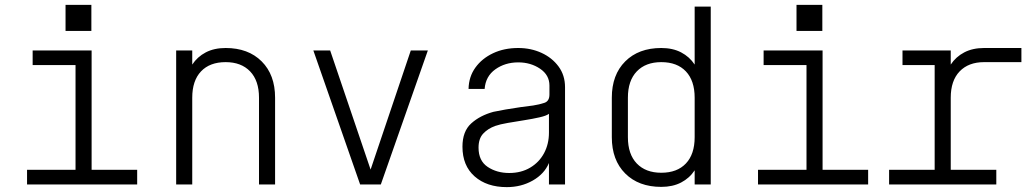

<svg xmlns="http://www.w3.org/2000/svg" viewBox="-20 -757 4240 788"><path d="M91 0V-60H290V-490H114V-550H356V-60H543V0ZM249 -737H355V-630H249Z M703 0V-550H769V-492Q790 -524 824.5 -542Q859 -560 906 -560Q999 -560 1054 -505Q1109 -450 1109 -356V0H1043V-356Q1043 -426 1006.5 -464Q970 -502 906 -502Q841 -502 805 -464Q769 -426 769 -356V0Z M1458 0 1266 -550H1335L1501 -61L1666 -550H1736L1543 0Z M2060 11Q1978 11 1928 -33Q1878 -77 1878 -155Q1878 -218 1914 -250.5Q1950 -283 2005 -298Q2023 -302 2054.5 -307.5Q2086 -313 2118 -317.5Q2150 -322 2168 -324Q2194 -328 2214.5 -335Q2235 -342 2235 -369V-406Q2235 -449 2196.5 -475Q2158 -501 2107 -501Q2053 -501 2013 -472.5Q1973 -444 1969 -392H1903Q1904 -442 1931 -479.5Q1958 -517 2003.5 -538.5Q2049 -560 2107 -560Q2159 -560 2202.5 -540Q2246 -520 2272.5 -484Q2299 -448 2299 -399V0H2233V-88Q2214 -43 2166.5 -16Q2119 11 2060 11ZM2070 -47Q2119 -47 2156 -69Q2193 -91 2213 -128.5Q2233 -166 2233 -213V-290Q2223 -282 2194.5 -275.5Q2166 -269 2131 -263.5Q2096 -258 2064 -252.5Q2032 -247 2012 -240Q1982 -229 1963 -208.5Q1944 -188 1944 -151Q1944 -97 1981.5 -72Q2019 -47 2070 -47Z M2897 0H2831V-58Q2810 -26 2775.5 -8Q2741 10 2694 10Q2601 10 2546 -45Q2491 -100 2491 -194V-356Q2491 -450 2546 -505Q2601 -560 2694 -560Q2741 -560 2775.5 -542Q2810 -524 2831 -492V-730H2897ZM2694 -502Q2630 -502 2593.5 -464Q2557 -426 2557 -356V-194Q2557 -124 2593.5 -86Q2630 -48 2694 -48Q2759 -48 2795 -86Q2831 -124 2831 -194V-356Q2831 -426 2795 -464Q2759 -502 2694 -502Z M3091 0V-60H3290V-490H3114V-550H3356V-60H3543V0ZM3249 -737H3355V-630H3249Z M3629 0V-60H3816V-490H3684V-550H3882V-492Q3903 -524 3937.5 -542Q3972 -560 4019 -560H4172V-502H4019Q3955 -502 3918.5 -464Q3882 -426 3882 -356V-60H4069V0Z"/></svg>

Font: Tiny ExtraLight
Style: Regular
Weight: 200
Monospace: yes
Designer: Philipp Nurullin, Konstantin Bulenkov
Foundry: JetBrains
Version: Version 2.251; ttfautohint (v1.8.4.7-5d5b)